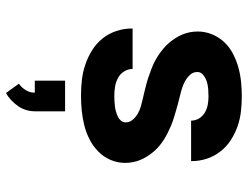

<svg xmlns="http://www.w3.org/2000/svg" viewBox="-113 -455 826 640"><g transform="rotate(90 300.0 -135.0)"><path d="M299 8Q272 8 246 5Q220 2 195 -6.5Q170 -15 147.5 -29Q125 -43 108.5 -63.5Q92 -84 83.5 -109.5Q75 -135 75 -161Q75 -162 75 -162.5Q75 -163 75 -164H210Q210 -164 210 -163.5Q210 -163 210 -163Q210 -148 218.5 -135Q227 -122 240.5 -115Q254 -108 269 -105.5Q284 -103 299 -103Q308 -103 316.5 -103.5Q325 -104 334 -105Q343 -106 351.5 -108.5Q360 -111 368 -114.5Q376 -118 382 -125Q388 -132 388 -141Q388 -154 379 -164.5Q370 -175 358.5 -181.5Q347 -188 334.5 -191.5Q322 -195 309 -198Q296 -201 283.5 -204Q271 -207 258 -210.5Q245 -214 232.5 -218.5Q220 -223 208 -227.5Q196 -232 184.5 -238Q173 -244 162 -251.5Q151 -259 141 -267.5Q131 -276 122.5 -286Q114 -296 107 -307Q100 -318 95 -330Q90 -342 87.5 -355Q85 -368 85 -381Q85 -406 94.5 -429Q104 -452 120.5 -469.5Q137 -487 159 -498.5Q181 -510 204.5 -516.5Q228 -523 252.5 -525.5Q277 -528 301 -528Q327 -528 352.5 -525Q378 -522 402 -513.5Q426 -505 447.5 -491Q469 -477 485 -456.5Q501 -436 509 -411.5Q517 -387 517 -362Q517 -361 517 -360.5Q517 -360 517 -359H382Q382 -359 382 -359.5Q382 -360 382 -360Q382 -374 374.5 -386Q367 -398 355 -405Q343 -412 329 -414.5Q315 -417 301 -417Q289 -417 276.5 -416Q264 -415 252.5 -411.5Q241 -408 230.5 -400Q220 -392 220 -380Q220 -366 229 -356Q238 -346 249.5 -339.5Q261 -333 273.5 -329Q286 -325 299 -322Q312 -319 324.5 -315.5Q337 -312 349.5 -308.5Q362 -305 374.5 -301Q387 -297 399 -292Q411 -287 423 -281Q435 -275 446 -268Q457 -261 467 -252.5Q477 -244 485.5 -234Q494 -224 501 -213Q508 -202 513 -190Q518 -178 520.5 -165Q523 -152 523 -139Q523 -114 513 -90.5Q503 -67 485 -49.5Q467 -32 444.5 -20.5Q422 -9 398 -3Q374 3 349 5.5Q324 8 299 8ZM290 258 259 215Q272 206 280.5 192Q289 178 289 162H249V61H351V162Q351 177 346.5 191.5Q342 206 333.5 218Q325 230 314 240.5Q303 251 290 258Z"/></g></svg>

Font: Iosevka SS04 Heavy Extended
Style: Regular
Weight: 900
Width: 7
Monospace: yes
Designer: Belleve Invis
Foundry: Belleve Invis
Version: Version 19.0.0; ttfautohint (v1.8.4)